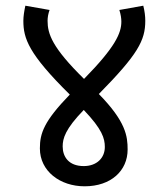

<svg xmlns="http://www.w3.org/2000/svg" viewBox="-20 -652 591 674"><path d="M428 -127C428 -174 422 -225 327 -322C464 -461 490 -510 490 -579C490 -595 488 -612 483 -632L399 -617C404 -601 406 -588 406 -576C406 -536 385 -487 275 -375C163 -485 147 -533 147 -579C147 -590 149 -603 154 -617L69 -632C65 -613 62 -595 62 -579C62 -517 80 -463 225 -320C134 -226 120 -184 120 -131C120 -51 191 2 277 2C370 2 428 -53 428 -127ZM200 -138C200 -166 209 -199 274 -266C339 -198 348 -166 348 -136C348 -97 319 -69 274 -69C221 -69 200 -102 200 -138Z"/></svg>

Font: Noto Sans Devanagari UI
Style: Regular
Weight: 400
Designer: Jelle Bosma - Monotype Design Team
Foundry: Monotype Imaging Inc.
Version: Version 2.003